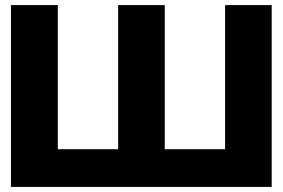

<svg xmlns="http://www.w3.org/2000/svg" viewBox="-20 -734 1111 754"><path d="M207 -148H444V-714H627V-148H864V-714H1047V0H23V-714H207Z"/></svg>

Font: Non Bureau Extended
Style: Bold
Weight: 700
Width: 7
Designer: Jona Saucedo
Foundry: Non Foundry
Version: Version 1.000; ttfautohint (v1.8.4)